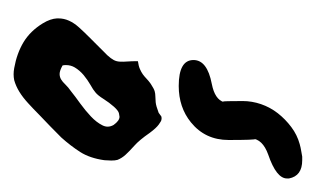

<svg xmlns="http://www.w3.org/2000/svg" viewBox="-112 -350 468 285"><g transform="rotate(90 122.5 -208.0)"><path d="M209.9 -371.6Q186.8 -363.3 186 -346.7L186.8 -352.7Q188.3 -352.7 188.3 -312.8Q188.3 -278.1 162.1 -256.9Q139.8 -238.8 108.1 -238.8Q69.6 -238.8 69.6 -260.7Q69.6 -281.1 105.1 -287.9Q128.2 -292.4 132.1 -306Q132.1 -304.5 131.3 -304.5Q130.5 -304.5 130.5 -333.9Q130.5 -347.5 135.1 -361Q139.8 -374.6 148.6 -385.9Q157.5 -397.2 169.1 -405.9Q180.6 -414.6 194.5 -418.4Q199.9 -419.9 204.5 -420.6Q209.2 -421.4 213 -422.1H218.4Q241.6 -422.1 245.4 -402.5V-399.5Q245.4 -383.7 209.9 -371.6ZM71.3 -178.2Q78.6 -179.2 83 -181.2Q87.4 -183.1 90.8 -185.5Q94.2 -188 97.2 -190.9Q100.1 -193.8 105 -197.3Q112.3 -202.1 116 -203.1Q119.6 -204.1 123.3 -204.1Q127 -204.1 132.3 -204.6Q137.7 -205.1 147.9 -209Q149.4 -210 151.9 -211.9Q153.3 -213.4 155.8 -213.4Q156.7 -213.4 158.4 -213.1Q160.2 -212.9 165.3 -209.2Q170.4 -205.6 177.7 -195.8Q188.5 -180.2 196.8 -172.9Q205.1 -165.5 210.2 -159.9Q215.3 -154.3 217.8 -147.9Q218.8 -144.5 218.8 -138.7Q218.8 -134.3 218.3 -128.4Q215.3 -106.9 206.1 -92.5Q196.8 -78.1 184.6 -64.5Q176.3 -56.2 168 -48.1Q159.7 -40 150.9 -31.7Q142.1 -22.9 133.5 -15.1Q125 -7.3 116.7 -2.2Q108.4 2.9 99.6 5.4Q95.2 6.3 90.8 6.3Q86.4 6.3 81.5 5.4Q59.6 1.5 43 -8.5Q26.4 -18.6 15.1 -37.1Q8.3 -48.3 7.8 -58.1V-60.1Q7.8 -68.4 11.2 -75.9Q14.6 -83.5 21.2 -90.8Q27.8 -98.1 35.2 -105.5L62.5 -132.8Q67.4 -138.2 69.6 -142.3Q71.8 -146.5 72 -151.4Q72.3 -156.2 71.8 -162.4Q71.3 -168.5 71.3 -178.2ZM77.6 -66.4Q85.4 -62 90.3 -62Q94.7 -62 98.4 -64.2Q102.1 -66.4 106 -70.6Q109.9 -74.7 116.2 -79.1Q123.5 -85 134 -92.5Q144.5 -100.1 153.3 -108.4Q162.1 -116.7 166.5 -125.5Q168.5 -129.4 168.5 -133.3Q168.5 -137.7 166 -142.1Q159.7 -150.9 153.8 -150.9Q152.8 -150.9 148.9 -150.1Q145 -149.4 138.9 -142.6Q132.8 -135.7 127.4 -127.2Q122.1 -118.7 117.7 -115.2Q113.8 -111.8 106.4 -107.7Q99.1 -103.5 92 -97.7Q85 -91.8 80.6 -84.5Q77.1 -78.6 77.1 -71.3Q77.1 -68.8 77.6 -66.4Z"/></g></svg>

Font: DimaRavanNevis
Style: regular
Weight: 400
Designer: R.Balvardi
Foundry: Dima Software Group
Version: Version 1.00;May 26, 2019;FontCreator 11.5.0.2427 64-bit